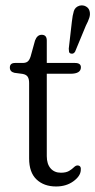

<svg xmlns="http://www.w3.org/2000/svg" viewBox="-20 -683 354 712"><path d="M63.5 -409 33.5 -413Q16.5 -417 16.5 -432.5Q16.5 -449.5 36 -449.5H64Q75.5 -449.5 82.2 -454.5Q89 -459.5 93.5 -473.5L110 -533Q118 -554 134.5 -554Q153.5 -554 153.5 -532.5V-449.5H258Q280 -449.5 280 -433.5Q280 -409.5 241.5 -409.5H153.5V-104Q153.5 -75 167.5 -58.8Q181.5 -42.5 206 -42.5Q225 -42.5 236.2 -49.2Q247.5 -56 254.2 -62.8Q261 -69.5 267.5 -69.5Q282 -69 279.5 -51Q278 -29.5 251.8 -10.5Q225.5 8.5 188 8.5Q143 8.5 115.5 -17.5Q88 -43.5 88 -95.5V-375Q88 -390 82.8 -398.2Q77.5 -406.5 63.5 -409ZM246.5 -602.5Q249 -626.5 253.8 -641.8Q258.5 -657 275 -662Q288 -665 298.5 -659.2Q309 -653.5 312 -642.5Q315.5 -630.5 311.2 -617.2Q307 -604 298.5 -588L258.5 -491.5Q252.5 -481.5 242.5 -484.5Q237 -486 236 -491.2Q235 -496.5 235 -502.5Z"/></svg>

Font: Fraunces 72pt S100 Light
Style: Regular
Weight: 300
Version: Version 1.000; ttfautohint (v1.8.3)